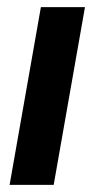

<svg xmlns="http://www.w3.org/2000/svg" viewBox="-20 -520 282 540"><path d="M7 0 95 -500H219L131 0Z"/></svg>

Font: Cabin VF Beta
Style: Italic
Weight: 400
Italic angle: -7°
Designer: Pablo Impallari
Foundry: Pablo Impallari. http://www.impallari.com Igino Marini. http://www.ikern.com
Version: Version 2.300